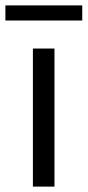

<svg xmlns="http://www.w3.org/2000/svg" viewBox="-44 -689 325 712"><path d="M158 3H78V-509H158ZM261 -613H-24V-669H261Z"/></svg>

Font: Hind Siliguri Fixed
Style: Regular
Weight: 400
Designer: Jyotish Sonowal
Foundry: Indian Type Foundry
Version: Version 1.001;October 28, 2021;FontCreator 12.0.0.2565 64-bi